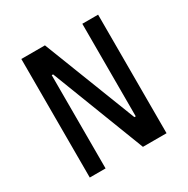

<svg xmlns="http://www.w3.org/2000/svg" viewBox="-159 -839 958 979"><g transform="rotate(-30 320.0 -349.0)"><path d="M195 -549H187V0H94V-698H233L445 -153H453V-698H546V0H407Z"/></g></svg>

Font: Writer Medium
Style: Regular
Weight: 500
Monospace: yes
Designer: Mike Abbink, Paul van der Laan, Pieter van Rosmalen
Foundry: Bold Monday
Version: Version 2.001 2020